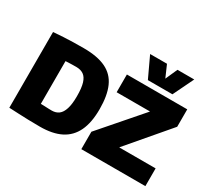

<svg xmlns="http://www.w3.org/2000/svg" viewBox="-175 -1231 1677 1537"><g transform="rotate(30 664.0 -462.5)"><path d="M336 10Q278 10 229 8.5Q180 7 135.5 5Q91 3 49 1V-699Q98 -703 142.5 -705.5Q187 -708 232 -709Q277 -710 327 -710Q454 -710 532 -672.5Q610 -635 645.5 -555.5Q681 -476 681 -350Q681 -226 643 -146.5Q605 -67 529 -28.5Q453 10 336 10ZM354 -149Q392 -149 418 -168.5Q444 -188 458 -232.5Q472 -277 472 -349Q472 -426 458.5 -469.5Q445 -513 418 -531.5Q391 -550 350 -550Q331 -550 313 -549.5Q295 -549 280 -548.5Q265 -548 252 -547V-152Q265 -152 277 -151.5Q289 -151 301 -150.5Q313 -150 325.5 -149.5Q338 -149 354 -149ZM714 0V-161L1038 -534V-536H731V-700H1289V-539L971 -166V-164H1306V0ZM1218 -935 1126 -745H899L810 -935H966L1014 -825L1063 -935Z"/></g></svg>

Font: Georama ExtraCondensed Thin ExtraBold
Style: Regular
Weight: 800
Version: Version 1.001